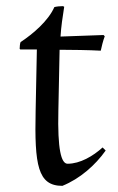

<svg xmlns="http://www.w3.org/2000/svg" viewBox="-20 -590 384 625"><path d="M177 -471C179 -503 184 -537 189 -568L185 -570C176 -570 165 -569 157 -567C137 -522 88 -480 47 -453C45 -449 44 -437 44 -431L46 -429H100L96 -230C92 -52 103 15 183 15C240 -8 290 -52 324 -100L314 -110C283 -82 241 -57 200 -57C179 -57 167 -104 170 -230L174 -428C208 -428 274 -427 308 -425C311 -439 315 -456 321 -472L317 -476Z"/></svg>

Font: Almendra
Style: Regular
Weight: 400
Designer: Ana Sanfelippo
Foundry: Ana Sanfelippo
Version: Version 1.003